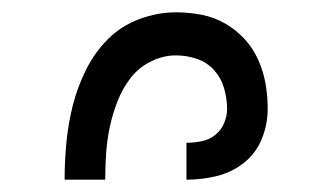

<svg xmlns="http://www.w3.org/2000/svg" viewBox="-20 -800 540 312"><path d="M85 -508Q85 -539 88 -569.5Q91 -600 98.5 -629.5Q106 -659 120 -687Q134 -715 155.5 -736.5Q177 -758 206.5 -769Q236 -780 266 -780Q287 -780 307.5 -776Q328 -772 345.5 -762Q363 -752 377 -737Q391 -722 399.5 -703Q408 -684 411.5 -664Q415 -644 415 -623Q415 -598 405.5 -574.5Q396 -551 376.5 -535.5Q357 -520 332.5 -514Q308 -508 283 -508V-568Q295 -568 307.5 -570.5Q320 -573 329.5 -580.5Q339 -588 344 -599.5Q349 -611 349 -623Q349 -640 344 -657Q339 -674 327.5 -686.5Q316 -699 299.5 -704.5Q283 -710 266 -710Q245 -710 225 -700Q205 -690 192 -673Q179 -656 171 -635.5Q163 -615 158.5 -594Q154 -573 152.5 -551.5Q151 -530 151 -508Z"/></svg>

Font: Iosevka Term Curly
Style: Regular
Weight: 400
Designer: Belleve Invis
Foundry: Belleve Invis
Version: Version 32.3.0